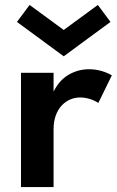

<svg xmlns="http://www.w3.org/2000/svg" viewBox="-20 -762 475 782"><path d="M65.5 0V-465.5H198.2V-389.1Q221.8 -435.9 260.2 -458Q298.6 -480 342.7 -480Q368.6 -480 393.2 -473Q417.7 -465.9 435.5 -455L380.5 -342.7Q364.5 -353.2 345 -359.1Q325.5 -365 306.4 -365Q284.5 -365 265 -356.4Q245.5 -347.7 230.5 -331.4Q215.5 -315 206.8 -290.7Q198.2 -266.4 198.2 -235V0ZM239.5 -532.7 49.1 -672.7 100.5 -741.8 239.5 -640 378.6 -741.8 430 -672.7Z"/></svg>

Font: Spartan
Style: Bold
Weight: 700
Designer: Matt Bailey, Mirko Velimirovic
Foundry: Matt Bailey
Version: Version 1.005